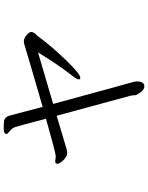

<svg xmlns="http://www.w3.org/2000/svg" viewBox="99 -836 802 1040"><g transform="rotate(-90 500.0 -316.0)"><path d="M218 -358Q203 -353 192 -353Q179 -353 165.5 -362.5Q152 -372 142.5 -384.5Q133 -397 133 -406Q133 -414 138 -416Q140 -418 146 -418Q152 -418 159 -416.5Q166 -415 173 -415H175Q194 -418 234 -428.5Q274 -439 377 -468Q338 -616 332 -634Q326 -652 310 -664Q294 -676 294 -682Q294 -685 295 -686Q299 -697 325 -697L355 -696Q388 -695 395 -660Q398 -646 424 -551L441 -486Q653 -547 786 -587Q789 -588 795 -588Q812 -588 829.5 -573.5Q847 -559 847 -547Q847 -541 840 -529Q837 -525 832.5 -521Q828 -517 825 -513Q774 -443 697 -362.5Q620 -282 598 -282Q590 -282 590 -290Q590 -302 607 -322Q666 -396 736 -511L457 -429Q467 -392 470 -382Q572 -6 577 8Q579 18 579 24Q579 65 552 65Q528 65 505 20Q504 15 503.5 4.5Q503 -6 501 -12L393 -410Q263 -372 218 -358Z"/></g></svg>

Font: Iansui
Style: Regular
Weight: 400
Designer: But Ko / Fontworks Inc.
Foundry: zi-hi.com / Fontworks Inc.
Version: Version 1.002